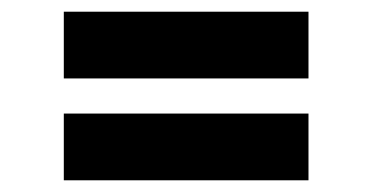

<svg xmlns="http://www.w3.org/2000/svg" viewBox="-20 -514 636 328"><path d="M89 -380V-494H507V-380ZM89 -320H507V-206H89Z"/></svg>

Font: Space Grotesk Frontify
Style: Bold
Weight: 700
Designer: Florian Karsten
Version: Version 2.000